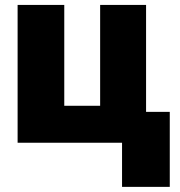

<svg xmlns="http://www.w3.org/2000/svg" viewBox="-20 -565 712 760"><path d="M234.4 -545.5V-146.3H376.4V-545.5H558.2V-122.2H652V174.7H463.1V0H49.7V-545.5Z"/></svg>

Font: Inter P Black
Style: Regular
Weight: 900
Designer: Rasmus Andersson
Foundry: rsms
Version: Version 3.018;git-588b23468